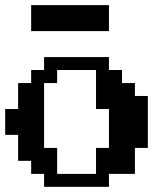

<svg xmlns="http://www.w3.org/2000/svg" viewBox="-20 -720 590 740"><path d="M399.9 -49.8V0H149.9V-49.8H100.1V-100.1H49.8V-200.2H0V-299.8H49.8V-399.9H100.1V-450.2H149.9V-500H399.9V-450.2H450.2V-399.9H500V-350.1H549.8V-149.9H500V-49.8ZM200.2 -49.8H350.1V-149.9H399.9V-299.8H350.1V-450.2H200.2V-399.9H149.9V-149.9H200.2ZM100.1 -700.2H399.9V-600.1H100.1Z"/></svg>

Font: Redaction 50
Style: Bold
Weight: 700
Designer: Jeremy Mickel / Forest Young
Foundry: MCKL
Version: Version 2.001;hotconv 1.0.113;makeotfexe 2.5.65598 DEVELOPME